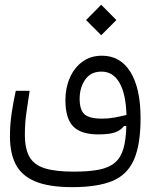

<svg xmlns="http://www.w3.org/2000/svg" viewBox="-20 -564 626 791"><path d="M277.8 207Q181.2 207 125 183.3Q68.8 159.7 44.9 113.3Q21 66.9 21 -1.5Q21 -52.2 28.3 -99.6Q35.6 -147 44.9 -189.9H102.1Q95.2 -144.5 88.9 -100.8Q82.5 -57.1 82.5 -9.8Q82.5 49.3 101.6 82.5Q120.6 115.7 164.6 129.4Q208.5 143.1 283.7 143.1Q346.2 143.1 387.5 135Q428.7 127 453.6 106Q478 85 488.5 48.3Q499 11.7 500.5 -45.4L490.7 -44.9Q480 -29.3 457 -19.8Q434.1 -10.3 384.8 -10.3Q314 -10.3 281.7 -43Q249.5 -75.7 249.5 -152.3Q249.5 -201.7 267.6 -243.2Q285.6 -284.7 319.3 -309.6Q353 -334.5 400.4 -334.5Q476.1 -334.5 517.6 -267.1Q559.1 -199.7 559.1 -77.1Q559.1 32.2 531.7 94.2Q504.4 156.2 442.9 181.6Q381.3 207 277.8 207ZM501 -90.3Q498.5 -178.2 471.9 -223.6Q445.3 -269 397.9 -269Q354 -269 331.1 -236.1Q308.1 -203.1 308.1 -156.7Q308.1 -112.3 327.4 -93.8Q346.7 -75.2 400.9 -75.2Q426.8 -75.2 451.9 -79.8Q477.1 -84.5 501 -90.3ZM397 -418.9 334.5 -481.4 397 -544.4 459.5 -481.4Z"/></svg>

Font: CaskaydiaCove NFP Light
Style: Regular
Weight: 300
Designer: Aaron Bell
Foundry: Saja Typeworks
Version: Version 2111.001; VTT 6.35;Nerd Fonts 3.1.1